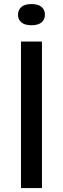

<svg xmlns="http://www.w3.org/2000/svg" viewBox="-20 -950 318 970"><path d="M86 0V-740H192V0ZM139 -822.5Q105 -822.5 88 -837Q71 -851.5 71 -875.5Q71 -900 88 -914.8Q105 -929.5 139 -929.5Q173 -929.5 190 -914.8Q207 -900 207 -875.5Q207 -851.5 190 -837Q173 -822.5 139 -822.5Z"/></svg>

Font: Encode Sans Semi Expanded Medium
Style: Regular
Weight: 500
Width: 6
Designer: Multiple Designers
Foundry: Impallari Type
Version: Version 3.000; ttfautohint (v1.8.3) -l 8 -r 50 -G 200 -x 14 